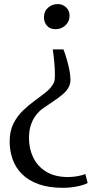

<svg xmlns="http://www.w3.org/2000/svg" viewBox="-20 -769 479 944"><path d="M292 -526Q301 -502.5 308.8 -475.5Q316.5 -448.5 321.5 -423Q326.5 -397.5 326.5 -377.5Q326.5 -355 316 -337.2Q305.5 -319.5 287 -304Q268.5 -288.5 243.8 -272Q219 -255.5 191 -236Q171.5 -222 156 -201.5Q140.5 -181 131.5 -153.5Q122.5 -126 122.5 -90Q122.5 -38.5 143.2 5Q164 48.5 206.8 75Q249.5 101.5 315.5 101.5Q337 101.5 361.2 97.2Q385.5 93 399.5 86.5L411 130.5Q401 137 381.8 142.2Q362.5 147.5 339 151Q315.5 154.5 291.5 154.5Q220.5 154.5 170.5 136.8Q120.5 119 88.8 87.5Q57 56 42.2 14.5Q27.5 -27 27.5 -73.5Q27.5 -124 45.8 -160.8Q64 -197.5 92.5 -225Q121 -252.5 151.5 -274.5Q182 -296.5 207.5 -317.2Q233 -338 244.5 -362Q248 -368 249 -378.5Q250 -389 250 -397.5Q250 -430 247.2 -460.8Q244.5 -491.5 239.5 -526ZM264.5 -749Q287.5 -749 304.8 -733.2Q322 -717.5 322 -691.5Q322 -663 301.5 -644.2Q281 -625.5 254 -625.5Q224.5 -625.5 210.2 -643.2Q196 -661 196 -683.5Q196 -713.5 216.2 -731.2Q236.5 -749 264.5 -749Z"/></svg>

Font: Merriweather 96pt
Style: Regular
Weight: 400
Version: Version 2.100